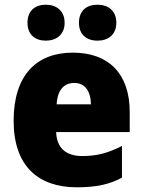

<svg xmlns="http://www.w3.org/2000/svg" viewBox="-20 -787 608 817"><path d="M97 -690C97 -639 130 -614 175 -614C220 -614 255 -640 255 -690C255 -741 220 -767 175 -767C130 -767 97 -742 97 -690ZM316 -690C316 -640 348 -614 395 -614C441 -614 475 -640 475 -690C475 -741 441 -767 395 -767C349 -767 316 -742 316 -690ZM290 -563C135 -563 38 -467 38 -273C38 -81 142 10 307 10C391 10 447 -3 499 -31V-166C441 -136 392 -123 330 -123C257 -123 221 -161 219 -225H532V-310C532 -476 440 -563 290 -563ZM296 -434C341 -434 366 -400 367 -343H221C225 -408 255 -434 296 -434Z"/></svg>

Font: Noto Sans Sinhala SemiCondensed Black
Style: Regular
Weight: 900
Width: 4
Designer: Jelle Bosma - Monotype Design Team
Foundry: Monotype Imaging Inc.
Version: Version 2.006